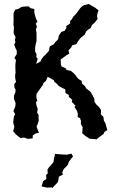

<svg xmlns="http://www.w3.org/2000/svg" viewBox="-20 -695 570 962"><path d="M100 -6 84 -3 71 -12 57 -24 46 -38 52 -60 46 -81 48 -98 50 -112 56 -123 47 -139 54 -154 57 -164 58 -179 50 -199V-215L57 -232L58 -247L53 -254L51 -272L60 -285L56 -305V-320L58 -330L57 -352V-364V-373L60 -394L52 -405L64 -424V-441L58 -453L51 -472L57 -482L55 -495L58 -509L48 -529L49 -545L50 -558L47 -573L48 -584V-598V-630L56 -646L75 -652L83 -658L97 -662L124 -663L133 -654L152 -650V-630L161 -599L168 -588L159 -576L165 -562L160 -547L163 -530V-489L159 -474L156 -456V-437L163 -423L162 -409L169 -401L161 -375L183 -387L187 -397L199 -413L208 -421L226 -441L227 -452L230 -463L249 -473L259 -486L271 -498L274 -513L275 -517L287 -535L304 -541L313 -556L311 -564L332 -578L331 -589L341 -600L347 -611L363 -628L381 -653L392 -664L401 -669L425 -675L456 -657L474 -643L470 -634L466 -615L469 -600L454 -581L441 -570L434 -554L422 -547L412 -538L404 -521L386 -507L382 -503L368 -484L363 -474L342 -468L336 -456L323 -443L327 -426L314 -419L298 -407L284 -397L285 -370L289 -362L312 -351V-345L334 -340L345 -332L356 -321L368 -305L375 -298L389 -290L391 -276L405 -264L413 -251L429 -239L436 -231L445 -215L453 -199V-185L463 -171L476 -159L486 -144V-133L485 -122L498 -110L501 -88L507 -81L518 -43L503 -34L499 -24L488 -16L480 -10L464 3L429 0L409 -13L392 -27L394 -58L385 -74L386 -88L381 -103L369 -109L370 -125L366 -139L353 -160L359 -165L340 -184L342 -195L325 -210V-219L308 -229L307 -247L295 -253L276 -263L261 -279L252 -285L250 -293L219 -310L210 -289L197 -279L196 -271L187 -259L176 -243L163 -225L162 -207L167 -190L160 -183L164 -162L169 -150L166 -131L174 -118L173 -111L174 -91L170 -77L163 -60L175 -30L158 -26L144 -16V-2L120 1ZM242 247 240 244 216 245 188 239 193 224 196 213 212 202 211 181 219 175 218 155 224 145 233 135 239 128 248 117 250 102 256 76 293 79 315 80 328 77 338 75 346 89 339 97 332 106 324 117 321 129 309 143 300 151 292 168 295 180 283 186 275 190 272 210 269 219 258 230Z"/></svg>

Font: Winky Rough
Style: Regular
Weight: 400
Designer: Simon Atzbach
Foundry: typofactur
Version: Version 1.206